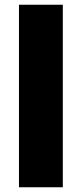

<svg xmlns="http://www.w3.org/2000/svg" viewBox="-20 -790 345 810"><path d="M60 -770H245V0H60Z"/></svg>

Font: Unbounded SemiBold
Style: Regular
Weight: 600
Designer: Luke Prowse, Jean-Baptiste Morizot, Fátima Lázaro, Florian Runge
Foundry: NaN
Version: Version 1.700